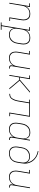

<svg xmlns="http://www.w3.org/2000/svg" viewBox="1905 -2680 990 4840"><g transform="rotate(90 2400.0 -260.0)"><path d="M50 0 133 -501H64V-520H157L139 -415Q154 -441 174 -463.5Q194 -486 220 -501Q246 -516 274.5 -522Q303 -528 331 -528Q359 -528 386.5 -521.5Q414 -515 435 -499Q456 -483 469 -459.5Q482 -436 488 -409Q494 -382 493 -353.5Q492 -325 487 -297L441 -19H510V0H417L466 -300Q471 -325 472 -351Q473 -377 468 -401Q463 -425 451 -446Q439 -467 420.5 -482Q402 -497 377.5 -503Q353 -509 327 -509Q303 -509 278 -504Q253 -499 230 -487Q207 -475 188 -456.5Q169 -438 156 -415.5Q143 -393 135.5 -369Q128 -345 124 -321L71 0Z M732 215H546V196H617L733 -501H664V-520H757L739 -414Q754 -441 775 -463.5Q796 -486 822.5 -501Q849 -516 877.5 -522Q906 -528 935 -528Q964 -528 991.5 -521.5Q1019 -515 1040.5 -499Q1062 -483 1075.5 -460Q1089 -437 1095 -410Q1101 -383 1100.5 -354.5Q1100 -326 1095 -297L1078 -197Q1074 -170 1065.5 -143.5Q1057 -117 1042 -93Q1027 -69 1006.5 -49Q986 -29 960 -15.5Q934 -2 907 3Q880 8 853 8Q823 8 794.5 0.5Q766 -7 744 -24.5Q722 -42 709 -67.5Q696 -93 691 -122L638 196H732ZM851 -11Q875 -11 900 -15.5Q925 -20 948 -32.5Q971 -45 990.5 -63.5Q1010 -82 1024 -104.5Q1038 -127 1046 -151Q1054 -175 1058 -200L1074 -300Q1079 -326 1079.5 -351.5Q1080 -377 1075 -401.5Q1070 -426 1057.5 -447Q1045 -468 1026 -482.5Q1007 -497 982 -503Q957 -509 931 -509Q907 -509 881.5 -504.5Q856 -500 833.5 -488Q811 -476 791 -457.5Q771 -439 757.5 -416.5Q744 -394 736 -370Q728 -346 724 -321L707 -221Q703 -195 702 -169Q701 -143 706 -119Q711 -95 723.5 -73.5Q736 -52 755.5 -37.5Q775 -23 800 -17Q825 -11 851 -11Z M1442 8Q1414 8 1387 1.5Q1360 -5 1339 -21Q1318 -37 1305 -60.5Q1292 -84 1286 -111Q1280 -138 1281 -166.5Q1282 -195 1287 -223L1333 -501H1264V-520H1357L1307 -220Q1303 -195 1301.5 -169Q1300 -143 1305 -119Q1310 -95 1322 -74Q1334 -53 1353 -38Q1372 -23 1396.5 -17Q1421 -11 1447 -11Q1471 -11 1495.5 -16Q1520 -21 1543 -33Q1566 -45 1585 -63.5Q1604 -82 1617.5 -104.5Q1631 -127 1638.5 -151Q1646 -175 1650 -199L1703 -520H1724L1649 -66Q1647 -55 1648.5 -44Q1650 -33 1656.5 -25Q1663 -17 1673.5 -14Q1684 -11 1695 -11H1710L1709 8H1691Q1676 8 1662 3.5Q1648 -1 1638.5 -11Q1629 -21 1627 -36Q1625 -51 1628 -66L1634 -105Q1620 -79 1599.5 -56.5Q1579 -34 1553 -19Q1527 -4 1498.5 2Q1470 8 1442 8Z M2205 0 1994 -251H1931L1890 0H1869L1952 -501H1883V-520H1976L1934 -269H1992L2287 -520H2317L2012 -260L2231 0Z M2817 0 2900 -501H2583L2545 -273Q2541 -250 2537 -227.5Q2533 -205 2527.5 -182.5Q2522 -160 2514.5 -138Q2507 -116 2496 -94.5Q2485 -73 2469.5 -53.5Q2454 -34 2433 -21.5Q2412 -9 2389.5 -4.5Q2367 0 2344 0L2347 -19Q2368 -19 2389 -24Q2410 -29 2428.5 -41.5Q2447 -54 2459.5 -73Q2472 -92 2481 -111.5Q2490 -131 2497 -151.5Q2504 -172 2509 -192.5Q2514 -213 2517.5 -233.5Q2521 -254 2524 -275L2562 -501H2493V-520H2924L2841 -19H2910V0Z M3238 8Q3209 8 3182 1.5Q3155 -5 3133.5 -21Q3112 -37 3098 -60Q3084 -83 3078 -110Q3072 -137 3073 -165.5Q3074 -194 3079 -223L3095 -323Q3100 -350 3108 -376.5Q3116 -403 3131 -427Q3146 -451 3167 -471Q3188 -491 3213.5 -504.5Q3239 -518 3266 -523Q3293 -528 3320 -528Q3350 -528 3379 -520.5Q3408 -513 3430 -495.5Q3452 -478 3464.5 -452.5Q3477 -427 3483 -398L3503 -520H3524L3449 -66Q3447 -55 3448.5 -44Q3450 -33 3456.5 -25Q3463 -17 3473.5 -14Q3484 -11 3495 -11H3510L3509 8H3491Q3476 8 3462 3.5Q3448 -1 3438.5 -11Q3429 -21 3427 -36Q3425 -51 3428 -66L3434 -106Q3420 -79 3398.5 -56.5Q3377 -34 3350.5 -19Q3324 -4 3295.5 2Q3267 8 3238 8ZM3243 -11Q3267 -11 3292 -15.5Q3317 -20 3340 -32Q3363 -44 3382.5 -62.5Q3402 -81 3416 -103.5Q3430 -126 3438 -150Q3446 -174 3450 -199L3466 -299Q3471 -325 3471.5 -351Q3472 -377 3467 -401Q3462 -425 3449.5 -446.5Q3437 -468 3418 -482.5Q3399 -497 3374 -503Q3349 -509 3323 -509Q3299 -509 3273.5 -504.5Q3248 -500 3225 -487.5Q3202 -475 3182.5 -456.5Q3163 -438 3149.5 -415.5Q3136 -393 3128 -369Q3120 -345 3116 -320L3099 -220Q3095 -194 3094 -168.5Q3093 -143 3098 -118.5Q3103 -94 3115.5 -73Q3128 -52 3147.5 -37.5Q3167 -23 3192 -17Q3217 -11 3243 -11Z M3846 8Q3817 8 3789 2Q3761 -4 3738.5 -19Q3716 -34 3701 -56.5Q3686 -79 3679.5 -106Q3673 -133 3673 -162Q3673 -191 3678 -220L3695 -319Q3699 -345 3708 -371.5Q3717 -398 3732 -422Q3747 -446 3768.5 -465.5Q3790 -485 3815.5 -497.5Q3841 -510 3868.5 -515Q3896 -520 3923 -520Q3949 -520 3975 -515Q4001 -510 4022.5 -497Q4044 -484 4059 -464Q4074 -444 4082 -420Q4079 -459 4066 -494.5Q4053 -530 4033.5 -561Q4014 -592 3987.5 -618Q3961 -644 3930 -663.5Q3899 -683 3863 -696.5Q3827 -710 3789 -716L3792 -735Q3830 -729 3866 -716Q3902 -703 3934 -684Q3966 -665 3993.5 -640Q4021 -615 4042 -585.5Q4063 -556 4077.5 -521.5Q4092 -487 4099 -449Q4106 -411 4103.5 -371.5Q4101 -332 4094 -292L4078 -193Q4073 -167 4064 -140Q4055 -113 4039 -89Q4023 -65 4001.5 -45.5Q3980 -26 3954 -14Q3928 -2 3900.5 3Q3873 8 3846 8ZM3847 -11Q3871 -11 3896 -15.5Q3921 -20 3944.5 -31.5Q3968 -43 3988.5 -61Q4009 -79 4023 -101Q4037 -123 4045 -147.5Q4053 -172 4057 -197L4073 -294Q4078 -320 4078.5 -346Q4079 -372 4073 -396Q4067 -420 4054 -441Q4041 -462 4021.5 -476Q4002 -490 3977 -495.5Q3952 -501 3926 -501Q3902 -501 3876.5 -496.5Q3851 -492 3827.5 -480.5Q3804 -469 3783.5 -451Q3763 -433 3749 -411Q3735 -389 3727 -364.5Q3719 -340 3715 -315L3699 -217Q3694 -191 3693.5 -165Q3693 -139 3699 -115Q3705 -91 3718 -70.5Q3731 -50 3750.5 -36Q3770 -22 3795.5 -16.5Q3821 -11 3847 -11Z M4442 8Q4414 8 4387 1.5Q4360 -5 4339 -21Q4318 -37 4305 -60.5Q4292 -84 4286 -111Q4280 -138 4281 -166.5Q4282 -195 4287 -223L4333 -501H4264V-520H4357L4307 -220Q4303 -195 4301.5 -169Q4300 -143 4305 -119Q4310 -95 4322 -74Q4334 -53 4353 -38Q4372 -23 4396.5 -17Q4421 -11 4447 -11Q4471 -11 4495.5 -16Q4520 -21 4543 -33Q4566 -45 4585 -63.5Q4604 -82 4617.5 -104.5Q4631 -127 4638.5 -151Q4646 -175 4650 -199L4703 -520H4724L4649 -66Q4647 -55 4648.5 -44Q4650 -33 4656.5 -25Q4663 -17 4673.5 -14Q4684 -11 4695 -11H4710L4709 8H4691Q4676 8 4662 3.5Q4648 -1 4638.5 -11Q4629 -21 4627 -36Q4625 -51 4628 -66L4634 -105Q4620 -79 4599.5 -56.5Q4579 -34 4553 -19Q4527 -4 4498.5 2Q4470 8 4442 8Z"/></g></svg>

Font: Iosevka HT Thin Extended
Style: Italic
Weight: 100
Width: 7
Italic angle: -9°
Monospace: yes
Designer: Belleve Invis
Foundry: Belleve Invis
Version: Version 32.3.0; ttfautohint (v1.8.4)